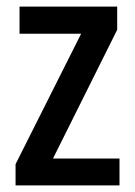

<svg xmlns="http://www.w3.org/2000/svg" viewBox="-20 -560 407 580"><path d="M341 0H27V-64L225 -458H39V-540H334V-470L140 -81H341Z"/></svg>

Font: Noto Sans Arabic UI Cn Md
Style: Regular
Weight: 500
Width: 3
Designer: Monotype Design Team, Nadine Chahine and Nizar Qandah
Foundry: Monotype Imaging Inc.
Version: Version 2.010; ttfautohint (v1.8.4.7-5d5b)